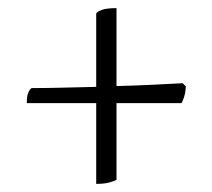

<svg xmlns="http://www.w3.org/2000/svg" viewBox="-20 -510 522 473"><path d="M217 -57V-256H46Q46 -274 50 -282.5Q54 -291 58 -293Q92 -293 132.5 -294Q173 -295 217 -296V-477Q220 -482 232 -486Q244 -490 267 -490V-298Q310 -299 351.5 -301Q393 -303 430 -305L438 -297Q437 -282 433.5 -271Q430 -260 427 -256H267V-67Q262 -64 249.5 -60.5Q237 -57 217 -57Z"/></svg>

Font: Texturina 72pt ExtraLight
Style: Regular
Weight: 200
Designer: Guillermo Torres Carreño
Foundry: Omnibus-Type
Version: Version 1.002; ttfautohint (v1.8.3)